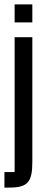

<svg xmlns="http://www.w3.org/2000/svg" viewBox="-30 -720 202 867"><path d="M36 -619H116V-700H36ZM36 -552V57H-10V127H13C96 127 116 101 116 11V-552Z"/></svg>

Font: Queering
Style: Regular
Weight: 400
Designer: Adam Naccarato
Foundry: adamnac
Version: Version 2.000;hotconv 1.0.109;makeotfexe 2.5.65596